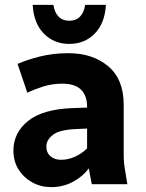

<svg xmlns="http://www.w3.org/2000/svg" viewBox="-20 -755 597 787"><path d="M35 -138Q35 -211 95.5 -259.5Q156 -308 280 -312L337 -314V-318Q337 -362 312.5 -387Q288 -412 236 -412Q194 -412 157.5 -400.5Q121 -389 92 -375L52 -493Q90 -510 144 -523.5Q198 -537 259 -537Q360 -537 423.5 -483.5Q487 -430 487 -326V-125Q487 -104 488.5 -87.5Q490 -71 494 -49L502 0H356L344 -65Q319 -31 278.5 -9.5Q238 12 190 12Q148 12 113 -7Q78 -26 56.5 -59.5Q35 -93 35 -138ZM170 -155Q170 -129 187 -114.5Q204 -100 230 -100Q259 -100 287 -112.5Q315 -125 337 -147V-228L290 -226Q223 -223 196.5 -202Q170 -181 170 -155ZM114 -735H199Q203 -705 219.5 -687.5Q236 -670 264 -670Q292 -670 308.5 -687.5Q325 -705 329 -735H414Q410 -660 368.5 -617.5Q327 -575 264 -575Q201 -575 159.5 -617.5Q118 -660 114 -735Z"/></svg>

Font: Radio Canada
Style: Bold
Weight: 700
Designer: Charles Daoud, Etienne Aubert Bonn, Alexandre Saumier Demers, Jacques Le Bailly
Foundry: Radio-Canada
Version: Version 2.104; ttfautohint (v1.8.4.7-5d5b);gftools[0.9.28.de